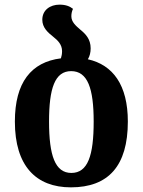

<svg xmlns="http://www.w3.org/2000/svg" viewBox="-20 -793 614 826"><path d="M358 -538C366 -551 370 -567 370 -585C370 -625 348 -647 326 -665C305 -683 287 -699 287 -723C287 -734 289 -744 294 -755C280 -766 263 -773 236 -773C196 -773 162 -750 162 -708C162 -674 186 -653 210 -634C229 -619 247 -601 247 -573C247 -561 245 -551 242 -542C114 -526 44 -438 44 -270C44 -79 135 13 285 13C446 13 530 -79 530 -270C530 -427 466 -514 358 -538ZM287 -49C217 -49 191 -124 191 -270C191 -413 216 -487 286 -487C357 -487 383 -413 383 -270C383 -124 358 -49 287 -49Z"/></svg>

Font: Noto Serif Georgian SemiCondensed Bold
Style: Regular
Weight: 700
Width: 4
Designer: Monotype Design Team, Akaki Razmadze
Foundry: Google LLC
Version: Version 2.003